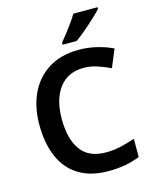

<svg xmlns="http://www.w3.org/2000/svg" viewBox="-136 -1028 907 1128"><g transform="rotate(-15 317.5 -463.5)"><path d="M396 -614Q300 -614 247.5 -545Q195 -476 195 -356Q195 -235 243.5 -167.5Q292 -100 396 -100Q441 -100 484 -109.5Q527 -119 574 -135V-24Q530 -7 485 1.5Q440 10 382 10Q273 10 201 -35.5Q129 -81 94 -163.5Q59 -246 59 -357Q59 -465 98 -547.5Q137 -630 212.5 -677Q288 -724 397 -724Q450 -724 503 -711.5Q556 -699 602 -677L557 -569Q519 -587 478.5 -600.5Q438 -614 396 -614ZM568 -927Q556 -913 535 -893Q514 -873 489.5 -851Q465 -829 441 -809.5Q417 -790 398 -777H313V-790Q329 -809 349 -834.5Q369 -860 388.5 -887.5Q408 -915 421 -937H568Z"/></g></svg>

Font: Noto Sans NKo Unjoined SemiBold
Style: Regular
Weight: 600
Designer: Monotype Design Team
Foundry: Monotype Imaging Inc.
Version: Version 2.004